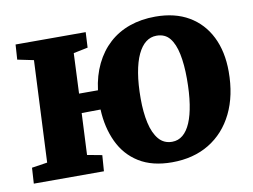

<svg xmlns="http://www.w3.org/2000/svg" viewBox="-78 -831 1267 960"><g transform="rotate(-10 555.0 -351.0)"><path d="M319 -306 309 -95 384 -81 378 0H22L27 -80L106 -92L130 -608L48 -625L53 -701H409L405 -623L332 -608L323 -404H419Q428 -477 456.5 -535.5Q485 -594 529.5 -634.5Q574 -675 633.5 -696Q693 -717 765 -717Q864 -717 934 -676Q1004 -635 1041.5 -560Q1079 -485 1079 -383Q1079 -261 1035 -171.5Q991 -82 911 -33.5Q831 15 722 15Q622 15 555 -26.5Q488 -68 453.5 -141.5Q419 -215 415 -307ZM622 -325Q622 -256 634 -202Q646 -148 672 -117Q698 -86 740 -86Q771 -86 794.5 -105.5Q818 -125 834 -162.5Q850 -200 858.5 -255.5Q867 -311 867 -384Q867 -456 856 -509.5Q845 -563 821 -592.5Q797 -622 754 -622Q724 -622 700 -603.5Q676 -585 658.5 -548Q641 -511 631.5 -455Q622 -399 622 -325Z"/></g></svg>

Font: Literata ExtraBold
Style: Italic
Weight: 800
Italic angle: -2°
Designer: Latin by Veronika Burian and Jose Scaglione. Greek by Irene Vlachou. Cyrillic by Vera Evstafieva
Foundry: TypeTogether
Version: Version 3.002